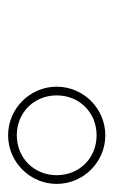

<svg xmlns="http://www.w3.org/2000/svg" viewBox="77 -917 280 474"><g transform="rotate(90 217.0 -680.0)"><path d="M194 -680C194 -614 248 -560 314 -560C380 -560 434 -614 434 -680C434 -746 380 -800 314 -800C248 -800 194 -746 194 -680ZM215.5 -680C215.5 -736 258 -778.5 314 -778.5C370 -778.5 412.5 -736 412.5 -680C412.5 -624 370 -581.5 314 -581.5C258 -581.5 215.5 -624 215.5 -680Z"/></g></svg>

Font: Bodoni* 48pt
Style: Italic
Weight: 400
Italic angle: -13°
Version: Version 2.3